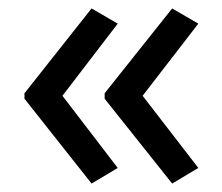

<svg xmlns="http://www.w3.org/2000/svg" viewBox="-20 -491 527 455"><path d="M38 -270V-257L197 -56L259 -93L128 -264L259 -435L197 -471ZM228 -270V-257L388 -56L450 -93L318 -264L450 -435L388 -471Z"/></svg>

Font: Noto Sans Thai
Style: Regular
Weight: 400
Designer: Monotype Design Team
Foundry: Monotype Imaging Inc.
Version: Version 1.901